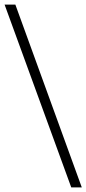

<svg xmlns="http://www.w3.org/2000/svg" viewBox="-21 -763 377 838"><path d="M290 55 -1 -743H46L336 55Z"/></svg>

Font: Saira Thin ExtraLight
Style: Regular
Weight: 250
Version: Version 1.101